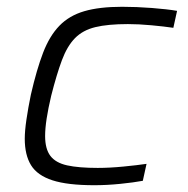

<svg xmlns="http://www.w3.org/2000/svg" viewBox="-20 -538 555 566"><path d="M258 8Q179 8 134.5 -6.5Q90 -21 71.5 -51Q53 -81 53 -129Q53 -152 58 -186Q63 -220 71 -259Q88 -333 107 -382.5Q126 -432 155 -462Q184 -492 228.5 -505Q273 -518 340 -518Q382 -518 427.5 -514.5Q473 -511 502 -506L491 -456Q464 -460 426.5 -463.5Q389 -467 357 -467Q298 -467 261 -458Q224 -449 201 -425.5Q178 -402 162.5 -360.5Q147 -319 131 -256Q122 -218 117.5 -188.5Q113 -159 113 -137Q113 -99 128.5 -78.5Q144 -58 178 -50.5Q212 -43 268 -43Q303 -43 344 -47Q385 -51 412 -55L401 -5Q374 0 334.5 4Q295 8 258 8Z"/></svg>

Font: Saira Expanded Light
Style: Italic
Weight: 300
Width: 7
Italic angle: -12°
Designer: Hector Gatti with collaboration of the Omnibus-Type team
Foundry: Omnibus-Type
Version: Version 1.101